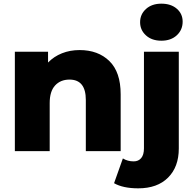

<svg xmlns="http://www.w3.org/2000/svg" viewBox="-20 -824 1056 1047"><path d="M638 -310V0H448V-279Q448 -390 359 -390Q310 -390 280.5 -358Q251 -326 251 -262V0H61V-542H242V-483Q274 -516 318 -533.5Q362 -551 414 -551Q515 -551 576.5 -491Q638 -431 638 -310ZM602 175 650 40Q676 56 709 56Q735 56 750 38Q765 20 765 -15V-542H955V-14Q955 86 896.5 144.5Q838 203 734 203Q651 203 602 175ZM744 -703Q744 -746 776 -775Q808 -804 860 -804Q912 -804 944 -776.5Q976 -749 976 -706Q976 -661 944 -631.5Q912 -602 860 -602Q808 -602 776 -631Q744 -660 744 -703Z"/></svg>

Font: Montserrat Alternates ExtraBold
Style: Regular
Weight: 800
Designer: Julieta Ulanovsky
Foundry: Julieta Ulanovsky
Version: Version 7.200